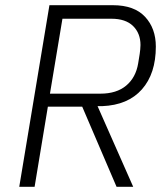

<svg xmlns="http://www.w3.org/2000/svg" viewBox="-20 -718 640 738"><path d="M113 0H54L170 -698H414Q496 -698 537.5 -653.5Q579 -609 579 -539Q579 -435 525.5 -374.5Q472 -314 373 -310H355L492 0H428L296 -308H164ZM366 -358Q428 -358 465 -389Q502 -420 511 -474L517 -511Q518 -519 519 -527.5Q520 -536 520 -545Q520 -590 491.5 -618Q463 -646 408 -646H220L172 -358Z"/></svg>

Font: IBM Plex Mono Light
Style: Italic
Weight: 300
Italic angle: -9°
Monospace: yes
Designer: Mike Abbink, Paul van der Laan, Pieter van Rosmalen
Foundry: Bold Monday
Version: Version 2.3